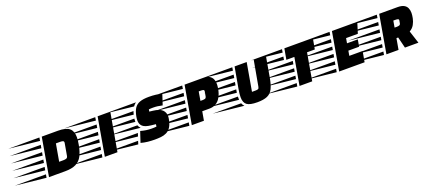

<svg xmlns="http://www.w3.org/2000/svg" viewBox="-202 -1515 5556 2504"><g transform="rotate(-20 2575.5 -263.5)"><path d="M204 0 296 -529H521Q632 -529 678 -489.5Q724 -450 724 -365Q724 -343 721 -318Q718 -293 713 -264Q697 -173 666 -114.5Q635 -56 578.5 -28Q522 0 428 0ZM256 -484 -168 -529H263ZM239 -388 -185 -433H247ZM397 -143H455Q481 -143 498 -149.5Q515 -156 519 -181L548 -346Q549 -349 549 -352Q549 -355 549 -357Q549 -374 534.5 -378.5Q520 -383 497 -383H439ZM222 -292 -202 -337H230ZM205 -196 -219 -241H213ZM188 -100 -236 -145H196ZM171 -3 -253 -48H179Z M979 0 1071 -529H1247L1154 0ZM1031 -484 607 -529H1038ZM1014 -388 590 -433H1022ZM997 -292 573 -337H1005ZM980 -196 556 -241H988ZM963 -100 539 -145H971ZM946 -3 522 -48H954Z M1669 12Q1622 12 1573.5 7Q1525 2 1478 -11L1527 -159Q1605 -137 1677 -137Q1695 -137 1711.5 -137.5Q1728 -138 1746 -140L1751 -172L1688 -179Q1605 -188 1572 -218Q1539 -248 1539 -300Q1539 -311 1540.5 -324Q1542 -337 1544 -350Q1557 -422 1583.5 -463Q1610 -504 1658.5 -521.5Q1707 -539 1786 -539Q1881 -539 1965 -518L1917 -372Q1882 -380 1853 -384Q1824 -388 1790 -388Q1771 -388 1759 -387.5Q1747 -387 1730 -385L1725 -356L1775 -350Q1863 -340 1899.5 -305Q1936 -270 1936 -217Q1936 -208 1935 -198Q1934 -188 1932 -178Q1920 -109 1894 -70Q1868 -31 1832 -13.5Q1796 4 1754 8Q1712 12 1669 12ZM1562 -487 1172 -529H1603Q1591 -520 1580.5 -510Q1570 -500 1562 -487ZM1521 -388 1103 -433H1534Q1530 -423 1527 -411.5Q1524 -400 1521 -388ZM1509 -292 1085 -337H1511Q1510 -328 1509.5 -318.5Q1509 -309 1509 -300ZM1547 -196 1124 -241H1518Q1527 -215 1547 -196ZM1476 -101 1059 -145H1490ZM1444 -3 1026 -48H1458Z M2186 0 2278 -529H2532Q2587 -529 2618.5 -511Q2650 -493 2663.5 -462.5Q2677 -432 2677 -392Q2677 -369 2672 -335Q2667 -301 2654.5 -264.5Q2642 -228 2619.5 -196Q2597 -164 2561 -144Q2525 -124 2473 -124H2376L2354 0ZM2238 -484 1814 -529H2245ZM2221 -388 1797 -433H2229ZM2400 -259H2431Q2451 -259 2465 -264Q2479 -269 2483 -288L2495 -356Q2495 -358 2495.5 -359.5Q2496 -361 2496 -362Q2496 -376 2483 -379.5Q2470 -383 2453 -383H2421ZM2204 -292 1780 -337H2212ZM2187 -196 1763 -241H2195ZM2170 -100 1746 -145H2178ZM2153 -3 1729 -48H2161Z M3093 12Q2990 12 2949 -18.5Q2908 -49 2908 -125Q2908 -148 2911 -174Q2914 -200 2919 -231L2972 -529H3140L3072 -140H3122Q3147 -140 3158.5 -146Q3170 -152 3174 -178L3237 -529H3405L3353 -231Q3337 -140 3310 -86.5Q3283 -33 3232 -10.5Q3181 12 3093 12ZM2933 -484 2509 -529H2940ZM2916 -388 2492 -433H2924ZM2899 -292 2475 -337H2907ZM2882 -196 2458 -241H2890ZM2879 -100 2455 -145H2878V-125Q2878 -118 2878 -112Q2878 -106 2879 -100ZM2917 -3 2493 -48H2888Q2899 -20 2917 -3Z M3681 0 3747 -379H3636L3663 -529H4058L4031 -379H3923L3857 0ZM3623 -484 3199 -529H3630ZM3606 -388 3182 -433H3614ZM3702 -292 3278 -337H3710ZM3685 -196 3261 -241H3693ZM3668 -100 3244 -145H3676ZM3651 -3 3227 -48H3659Z M4231 0 4323 -529H4675L4628 -379H4465L4453 -311H4603L4586 -215H4437L4425 -147H4610L4584 0ZM4283 -484 3859 -529H4290ZM4266 -388 3842 -433H4274ZM4249 -292 3825 -337H4257ZM4232 -196 3808 -241H4240ZM4215 -100 3791 -145H4223ZM4198 -3 3774 -48H4206Z M4887 0 4979 -529H5233Q5289 -529 5320.5 -512Q5352 -495 5365.5 -465Q5379 -435 5379 -397Q5379 -367 5370.5 -324Q5362 -281 5339.5 -240.5Q5317 -200 5274 -176L5331 0H5144L5106 -154H5082L5055 0ZM4939 -484 4515 -529H4946ZM4922 -388 4498 -433H4930ZM5106 -291H5138Q5158 -291 5172.5 -296.5Q5187 -302 5190 -321L5196 -356Q5196 -358 5196.5 -359.5Q5197 -361 5197 -362Q5197 -376 5182.5 -379.5Q5168 -383 5144 -383H5122ZM4905 -292 4481 -337H4913ZM4888 -196 4464 -241H4896ZM4871 -100 4447 -145H4879ZM4854 -3 4430 -48H4862Z"/></g></svg>

Font: Faster One
Style: Regular
Weight: 400
Designer: Eduardo Rodriguez Tunni
Foundry: Eduardo Rodriguez Tunni
Version: Version 1.003; ttfautohint (v1.8.4.7-5d5b);gftools[0.9.23]